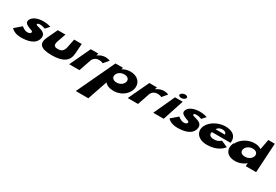

<svg xmlns="http://www.w3.org/2000/svg" viewBox="41 -1799 4828 3354"><g transform="rotate(30 2455.0 -122.5)"><path d="M377 -425C261 -425 167.4 -388 134.8 -319C108.1 -262 146.8 -234 190.4 -212C240.6 -187 297.2 -184 287.3 -152C277.5 -121 244.1 -118 217.1 -118C155.1 -118 103.2 -171 103.2 -171L-29.3 -57C-29.3 -57 21.4 17 168.4 17C292.4 17 460.5 -10 486.2 -158C501.6 -246 422.1 -275 360.5 -291C321.1 -301 289 -307 295.9 -326C301.3 -342 318.1 -347 353.1 -347C403.1 -347 452.7 -325 452.7 -325L521.4 -401C521.4 -401 463 -425 377 -425Z M818.7 -416H664.7L568.9 -215C492.7 -57 559.4 17 787.4 17C1014.4 17 1121.7 -57 1132.9 -215L1146.7 -416H993.7L960.1 -249C943.2 -165 906.9 -130 826.9 -130C747.9 -130 731.2 -165 760.1 -249Z M1134 0H1341L1426.3 -250C1429.8 -260 1463.9 -326 1549.9 -326C1604.9 -326 1632 -307 1632 -307L1716.1 -406C1716.1 -406 1679 -425 1623 -425C1536 -425 1468.6 -370 1468.6 -370H1467.6L1482.7 -416H1329.7Z M2341.7 -240C2345.4 -349 2257 -425 2128 -425C2068 -425 2011.1 -406 1968.1 -380H1967.1L1978.7 -416H1827.7L1467.7 348H1720.7L1857 -52C1891.4 -9 1950.4 17 2032.4 17C2210.4 17 2337.7 -109 2341.7 -240ZM2154.7 -240C2144.7 -181 2080.8 -136 2008.8 -136C1937.8 -136 1896.7 -181 1916.7 -240C1934.8 -293 1994.2 -328 2058.2 -328C2125.2 -328 2163.8 -293 2154.7 -240Z M2315 0H2522L2607.3 -250C2610.8 -260 2644.9 -326 2730.9 -326C2785.9 -326 2813 -307 2813 -307L2897.1 -406C2897.1 -406 2860 -425 2804 -425C2717 -425 2649.6 -370 2649.6 -370H2648.6L2663.7 -416H2510.7Z M2829 0H3040L3178.9 -424H3023.9ZM3071.5 -513C3059.7 -488 3082.5 -467 3120.5 -467C3158.5 -467 3197.7 -488 3206.5 -513C3214.2 -537 3190.1 -556 3155.1 -556C3120.1 -556 3082.2 -537 3071.5 -513Z M3532 -425C3416 -425 3322.4 -388 3289.8 -319C3263.1 -262 3301.8 -234 3345.4 -212C3395.6 -187 3452.2 -184 3442.3 -152C3432.5 -121 3399.1 -118 3372.1 -118C3310.1 -118 3258.2 -171 3258.2 -171L3125.7 -57C3125.7 -57 3176.4 17 3323.4 17C3447.4 17 3615.5 -10 3641.2 -158C3656.6 -246 3577.1 -275 3515.5 -291C3476.1 -301 3444 -307 3450.9 -326C3456.3 -342 3473.1 -347 3508.1 -347C3558.1 -347 3607.7 -325 3607.7 -325L3676.4 -401C3676.4 -401 3618 -425 3532 -425Z M4260.7 -220C4262.3 -224 4262.7 -233 4263.6 -239C4274.3 -368 4177 -425 4043 -425C3910 -425 3762.3 -348 3708.6 -239C3643.7 -109 3731.4 17 3914.4 17C4049.4 17 4166.7 -24 4243.5 -121L4115.2 -178C4061 -137 4032.4 -127 3970.4 -127C3922.4 -127 3860.3 -152 3884.7 -220ZM3917.1 -295C3931.2 -328 3971 -353 4027 -353C4074 -353 4104 -333 4103.1 -295Z M4311.6 -239C4246.5 -108 4308.4 17 4485.4 17C4568.4 17 4647.6 -17 4699.3 -61C4699.3 -61 4701.3 -61 4701.3 -61C4701.3 -61 4690 0 4699.3 0H4904.3L4939.1 -593H4808.1L4769.4 -386C4738.2 -411 4691.4 -425 4632.4 -425C4503.4 -425 4374.6 -348 4320.9 -239ZM4507.9 -239C4527.2 -293 4589.5 -328 4651.5 -328C4713.5 -328 4756.2 -293 4745.9 -239C4735 -181 4673.1 -136 4599.1 -136C4522.1 -136 4487 -181 4507.9 -239Z"/></g></svg>

Font: Hussar Milosc
Style: Obl
Weight: 700
Foundry: Cannot Into Space Fonts
Version: Version 1.02